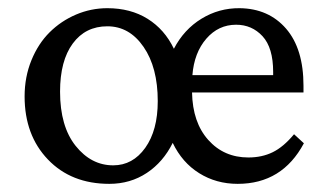

<svg xmlns="http://www.w3.org/2000/svg" viewBox="-20 -448 809 476"><path d="M251 7.8Q156.7 7.8 98.9 -52.5Q41 -112.8 41 -209Q41 -257.3 57.9 -298.6Q74.7 -339.8 103 -367.9Q131.3 -396 168.5 -411.9Q205.6 -427.7 246.1 -427.7Q303.7 -427.7 345.9 -401.4Q388.2 -375 411.1 -327.1Q436 -375 479.5 -401.6Q522.9 -428.2 574.2 -427.7Q646 -426.8 689.2 -377Q732.4 -327.1 732.4 -235.4V-218.8H456.1Q457.5 -144.5 496.3 -101.1Q535.2 -57.6 595.7 -57.6Q629.4 -57.6 656 -70.6Q682.6 -83.5 709 -115.2L733.4 -92.8Q679.7 7.8 569.3 7.8Q516.1 7.8 473.9 -18.6Q431.6 -44.9 408.2 -93.8Q384.8 -46.4 344 -19.3Q303.2 7.8 251 7.8ZM565.4 -386.7Q521.5 -386.7 491.5 -352.1Q461.4 -317.4 457 -261.7H657.2V-269.5Q657.2 -329.6 630.9 -358.2Q604.5 -386.7 565.4 -386.7ZM260.7 -38.1Q309.1 -38.1 340.1 -81.5Q371.1 -125 371.1 -197.3Q371.1 -280.8 335.9 -331.8Q300.8 -382.8 246.1 -382.8Q191.9 -382.8 160.4 -340.1Q128.9 -297.4 128.9 -220.7Q128.9 -134.8 167.5 -86.4Q206.1 -38.1 260.7 -38.1Z"/></svg>

Font: Crimson Pro
Style: Regular
Weight: 400
Designer: Jacques Le Bailly
Foundry: Baron von Fonthausen
Version: Version 1.003